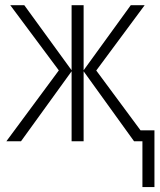

<svg xmlns="http://www.w3.org/2000/svg" viewBox="-20 -551 626 749"><path d="M544.4 -530.8 355.5 -275.9 528.3 -42.5H582.5V178.7H535.6V0H502.9L306.2 -272.9V0H259.3V-272.9L62 0H4.9L209.5 -276.4L20 -530.8H74.7L259.3 -276.9V-530.8H306.2V-276.9L490.2 -530.8Z"/></svg>

Font: Open Sans SemiCondensed Light
Style: Regular
Weight: 300
Width: 4
Designer: Monotype Design Team
Foundry: Monotype Imaging Inc.
Version: Version 3.000